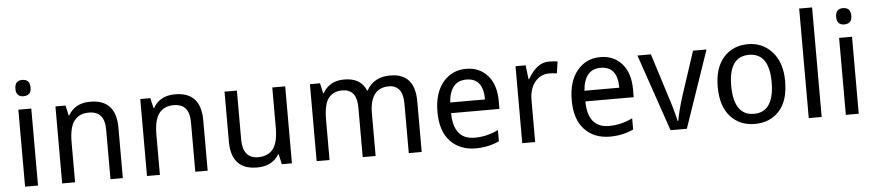

<svg xmlns="http://www.w3.org/2000/svg" viewBox="-44 -1042 6053 1330"><g transform="rotate(-5 2982.5 -377.0)"><path d="M183.6 -679.7Q183.6 -652.3 169.9 -638.7Q156.2 -625 128.9 -625Q105.5 -625 91.8 -638.7Q78.1 -652.3 78.1 -679.7Q78.1 -710.9 91.8 -724.6Q105.5 -738.3 128.9 -738.3Q156.2 -738.3 169.9 -724.6Q183.6 -710.9 183.6 -679.7ZM175.8 0H85.9V-535.2H175.8Z M679.7 0V-343.8Q679.7 -410.2 652.3 -441.4Q625 -472.7 570.3 -472.7Q503.9 -472.7 468.8 -427.7Q433.6 -382.8 433.6 -277.3V0H343.8V-535.2H414.1L429.7 -464.8H433.6Q480.5 -546.9 585.9 -546.9Q675.8 -546.9 720.7 -498Q765.6 -449.2 765.6 -351.6V0Z M1269.5 0V-343.8Q1269.5 -410.2 1242.2 -441.4Q1214.8 -472.7 1160.2 -472.7Q1093.8 -472.7 1058.6 -427.7Q1023.4 -382.8 1023.4 -277.3V0H933.6V-535.2H1003.9L1019.5 -464.8H1023.4Q1070.3 -546.9 1175.8 -546.9Q1265.6 -546.9 1310.5 -498Q1355.5 -449.2 1355.5 -351.6V0Z M1871.1 0 1855.5 -70.3H1851.6Q1804.7 7.8 1699.2 7.8Q1609.4 7.8 1564.5 -41Q1519.5 -89.8 1519.5 -187.5V-535.2H1605.5V-191.4Q1605.5 -128.9 1632.8 -95.7Q1660.2 -62.5 1710.9 -62.5Q1781.2 -62.5 1816.4 -107.4Q1851.6 -152.3 1851.6 -257.8V-535.2H1941.4V0Z M2753.9 0V-343.8Q2753.9 -410.2 2728.5 -441.4Q2703.1 -472.7 2656.2 -472.7Q2589.8 -472.7 2556.6 -427.7Q2523.4 -382.8 2523.4 -296.9V0H2433.6V-343.8Q2433.6 -410.2 2408.2 -441.4Q2382.8 -472.7 2332 -472.7Q2269.5 -472.7 2236.3 -429.7Q2203.1 -386.7 2203.1 -277.3V0H2113.3V-535.2H2183.6L2199.2 -464.8H2203.1Q2250 -546.9 2351.6 -546.9Q2468.8 -546.9 2503.9 -457H2507.8Q2558.6 -546.9 2671.9 -546.9Q2757.8 -546.9 2800.8 -498Q2843.8 -449.2 2843.8 -351.6V0Z M3406.2 -250H3070.3Q3070.3 -160.2 3107.4 -113.3Q3144.5 -66.4 3218.8 -66.4Q3304.7 -66.4 3382.8 -105.5V-27.3Q3308.6 7.8 3218.8 7.8Q3109.4 7.8 3043 -62.5Q2976.6 -132.8 2976.6 -265.6Q2976.6 -398.4 3039.1 -472.7Q3101.6 -546.9 3199.2 -546.9Q3293 -546.9 3349.6 -482.4Q3406.2 -418 3406.2 -304.7ZM3070.3 -324.2H3312.5Q3312.5 -398.4 3283.2 -435.5Q3253.9 -472.7 3195.3 -472.7Q3082 -472.7 3070.3 -324.2Z M3835.9 -543 3824.2 -460.9Q3793 -464.8 3769.5 -464.8Q3710.9 -464.8 3671.9 -418Q3632.8 -371.1 3632.8 -289.1V0H3543V-535.2H3613.3L3625 -437.5H3628.9Q3691.4 -546.9 3773.4 -546.9Q3808.6 -546.9 3835.9 -543Z M4339.8 -250H4003.9Q4003.9 -160.2 4041 -113.3Q4078.1 -66.4 4152.3 -66.4Q4238.3 -66.4 4316.4 -105.5V-27.3Q4242.2 7.8 4152.3 7.8Q4043 7.8 3976.6 -62.5Q3910.2 -132.8 3910.2 -265.6Q3910.2 -398.4 3972.7 -472.7Q4035.2 -546.9 4132.8 -546.9Q4226.6 -546.9 4283.2 -482.4Q4339.8 -418 4339.8 -304.7ZM4003.9 -324.2H4246.1Q4246.1 -398.4 4216.8 -435.5Q4187.5 -472.7 4128.9 -472.7Q4015.6 -472.7 4003.9 -324.2Z M4574.2 0 4390.6 -535.2H4484.4L4578.1 -238.3Q4609.4 -144.5 4628.9 -58.6H4632.8Q4644.5 -128.9 4679.7 -238.3L4777.3 -535.2H4871.1L4687.5 0Z M4925.8 -269.5Q4925.8 -402.3 4990.2 -474.6Q5054.7 -546.9 5160.2 -546.9Q5261.7 -546.9 5328.1 -472.7Q5394.5 -398.4 5394.5 -269.5Q5394.5 -132.8 5330.1 -62.5Q5265.6 7.8 5160.2 7.8Q5054.7 7.8 4990.2 -64.5Q4925.8 -136.7 4925.8 -269.5ZM5300.8 -269.5Q5300.8 -371.1 5265.6 -421.9Q5230.5 -472.7 5160.2 -472.7Q5089.8 -472.7 5054.7 -421.9Q5019.5 -371.1 5019.5 -269.5Q5019.5 -168 5054.7 -115.2Q5089.8 -62.5 5160.2 -62.5Q5230.5 -62.5 5265.6 -115.2Q5300.8 -168 5300.8 -269.5Z M5625 0H5535.2V-761.7H5625Z M5890.6 -679.7Q5890.6 -652.3 5877 -638.7Q5863.3 -625 5835.9 -625Q5812.5 -625 5798.8 -638.7Q5785.2 -652.3 5785.2 -679.7Q5785.2 -710.9 5798.8 -724.6Q5812.5 -738.3 5835.9 -738.3Q5863.3 -738.3 5877 -724.6Q5890.6 -710.9 5890.6 -679.7ZM5882.8 0H5793V-535.2H5882.8Z"/></g></svg>

Font: Droid Sans Fallback
Style: Regular
Weight: 400
Designer: Steve Matteson
Foundry: Ascender Corporation
Version: 3.00 (Khmer version)